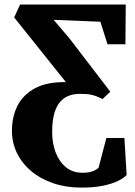

<svg xmlns="http://www.w3.org/2000/svg" viewBox="-20 -575 601 852"><path d="M341.5 257.5Q273 257.5 216.5 238.2Q160 219 118.8 184.5Q77.5 150 55.2 104Q33 58 33 5.5Q33 -57.5 58.2 -106.8Q83.5 -156 136.5 -184Q189.5 -212 272.5 -210.5L43 -497.5L69 -555H538L536.5 -378.5H457L425.5 -478.5L218 -487L287.5 -405.5L469.5 -168L435 -135.5Q424 -140.5 412.8 -145.8Q401.5 -151 384 -154.8Q366.5 -158.5 335.5 -158.5Q303 -158.5 279.8 -147.8Q256.5 -137 241.2 -115.8Q226 -94.5 218.8 -63Q211.5 -31.5 211.5 11Q211.5 61 227 101.5Q242.5 142 271.5 166.2Q300.5 190.5 341.5 191.5Q370.5 192 388.5 186Q406.5 180 417.5 169L452 37.5H532L542 201.5Q529.5 215 503.8 227.8Q478 240.5 437.8 249Q397.5 257.5 341.5 257.5Z"/></svg>

Font: Merriweather 20pt Black
Style: Regular
Weight: 900
Version: Version 2.100